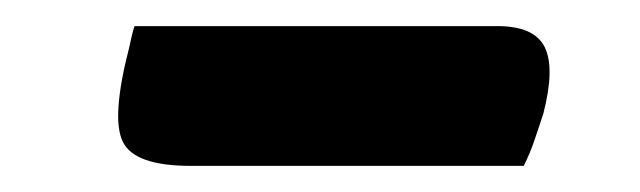

<svg xmlns="http://www.w3.org/2000/svg" viewBox="-20 -373 490 147"><path d="M83 -353H361Q389 -353 397 -337Q405 -321 396 -286Q393 -277 389.5 -266.5Q386 -256 381 -246H126Q83 -246 74 -264.5Q65 -283 79 -337Q81 -347 83 -353Z"/></svg>

Font: Recursive Sn Csl St Med
Style: Italic
Weight: 500
Italic angle: -15°
Version: Version 1.079;hotconv 1.0.112;makeotfexe 2.5.65598; ttfautoh